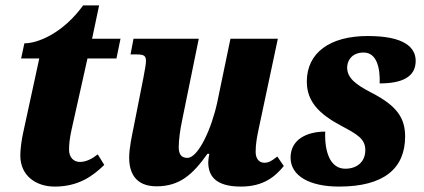

<svg xmlns="http://www.w3.org/2000/svg" viewBox="-20 -679 1566 709"><path d="M182 10C269 10 322 -28 365 -70L341 -109C321 -93 298 -81 275 -81C252 -81 235 -98 235 -126C235 -146 237 -167 244 -199L303 -463H410L425 -536H320L346 -659H287C212 -556 120 -519 70 -519L58 -463H125L66 -191C60 -165 55 -129 55 -105C55 -29 114 10 182 10Z M870 10C954 10 997 -28 1028 -66L1004 -101C985 -86 973 -78 956 -78C937 -78 924 -93 924 -118C924 -148 929 -173 935 -202L1006 -536H831L782 -300C761 -203 712 -96 672 -96C649 -96 640 -110 640 -136C640 -161 645 -200 653 -237L714 -536H473L462 -478H485C513 -478 519 -472 519 -454C519 -440 515 -423 509 -389L474 -212C467 -177 457 -132 457 -97C457 -40 481 9 558 9C644 9 692 -35 746 -111H753C751 -102 749 -89 749 -80C749 -31 774 10 870 10Z M1232 10C1399 10 1476 -58 1476 -175C1476 -243 1446 -288 1353 -336C1295 -366 1260 -391 1262 -433C1264 -461 1284 -485 1323 -485C1373 -485 1384 -424 1382 -371C1465 -371 1515 -395 1515 -454C1515 -504 1473 -546 1338 -546C1198 -546 1113 -484 1113 -378C1113 -304 1158 -258 1241 -214C1297 -184 1329 -167 1329 -125C1329 -82 1299 -56 1255 -56C1198 -56 1178 -121 1181 -193C1113 -193 1053 -164 1053 -97C1053 -29 1124 10 1232 10Z"/></svg>

Font: Noto Serif Condensed Black
Style: Italic
Weight: 900
Width: 3
Italic angle: -12°
Designer: Monotype Design Team
Foundry: Monotype Imaging Inc.
Version: Version 2.013